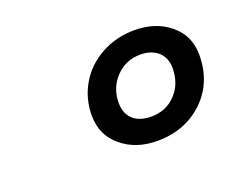

<svg xmlns="http://www.w3.org/2000/svg" viewBox="-55 -909 497 408"><g transform="rotate(-20 194.0 -705.0)"><path d="M129 -684Q129 -723 148 -755Q167 -787 201 -805.5Q235 -824 276 -824Q324 -824 356 -797.5Q388 -771 388 -728Q388 -665 346.5 -625.5Q305 -586 242 -586Q194 -586 161.5 -613Q129 -640 129 -684ZM325 -721Q325 -744 310 -757.5Q295 -771 270 -771Q237 -771 214.5 -747.5Q192 -724 192 -690Q192 -666 206.5 -652.5Q221 -639 248 -639Q281 -639 303 -662Q325 -685 325 -721Z"/></g></svg>

Font: Kodchasan
Style: Italic
Weight: 400
Italic angle: -10°
Version: Version 1.000; ttfautohint (v1.6)